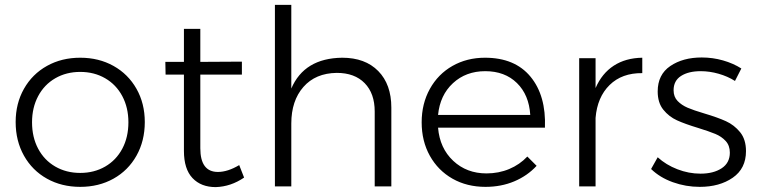

<svg xmlns="http://www.w3.org/2000/svg" viewBox="-20 -762 3105 785"><path d="M572 -263Q572 -186 538 -125.5Q504 -65 444 -31.5Q384 2 308 2Q232 2 172 -31.5Q112 -65 78 -125.5Q44 -186 44 -263Q44 -339 78 -399Q112 -459 172 -492.5Q232 -526 308 -526Q384 -526 444 -492.5Q504 -459 538 -399Q572 -339 572 -263ZM111 -262Q111 -201 136 -154Q161 -107 206 -81Q251 -55 308 -55Q365 -55 410 -81Q455 -107 480 -154Q505 -201 505 -262Q505 -322 480 -369Q455 -416 410 -442Q365 -468 308 -468Q251 -468 206 -442Q161 -416 136 -369Q111 -322 111 -262Z M978 -36Q924 1 862 3Q802 3 767 -34Q732 -71 732 -145V-457H657L656 -509H732V-644H799V-509L969 -510V-457H799V-156Q799 -59 871 -59Q911 -59 958 -87Z M1580 -322V0H1512V-306Q1512 -380 1471 -422Q1430 -464 1357 -464Q1270 -463 1220.5 -406.5Q1171 -350 1171 -257V0H1104V-742H1171V-400Q1224 -524 1379 -526Q1473 -526 1526.5 -471.5Q1580 -417 1580 -322Z M2208 -240H1771Q1778 -156 1833 -104.5Q1888 -53 1969 -53Q2019 -53 2062 -71Q2105 -89 2136 -122L2174 -84Q2136 -43 2082.5 -20.5Q2029 2 1965 2Q1889 2 1830 -31.5Q1771 -65 1737.5 -125Q1704 -185 1704 -262Q1704 -338 1737.5 -398.5Q1771 -459 1830 -492.5Q1889 -526 1963 -526Q2085 -526 2149 -448.5Q2213 -371 2208 -240ZM2148 -292Q2143 -374 2093.5 -422.5Q2044 -471 1964 -471Q1885 -471 1832 -422Q1779 -373 1771 -292Z M2606 -526V-463Q2523 -464 2472.5 -414.5Q2422 -365 2415 -280V0H2348V-524H2415V-402Q2441 -462 2489.5 -493.5Q2538 -525 2606 -526Z M2845 -471Q2795 -471 2764.5 -451.5Q2734 -432 2734 -393Q2734 -366 2750.5 -349Q2767 -332 2791.5 -321.5Q2816 -311 2860 -298Q2914 -282 2948 -266.5Q2982 -251 3006 -221.5Q3030 -192 3030 -144Q3030 -73 2976 -35.5Q2922 2 2841 2Q2784 2 2731 -17Q2678 -36 2642 -71L2669 -119Q2703 -88 2749.5 -70Q2796 -52 2844 -52Q2897 -52 2930.5 -74Q2964 -96 2964 -138Q2964 -167 2947 -185.5Q2930 -204 2904.5 -214.5Q2879 -225 2834 -239Q2781 -255 2748 -270Q2715 -285 2692 -313.5Q2669 -342 2669 -388Q2669 -457 2720.5 -492Q2772 -527 2849 -527Q2894 -527 2936 -515Q2978 -503 3011 -482L2985 -431Q2955 -450 2918 -460.5Q2881 -471 2845 -471Z"/></svg>

Font: Gontserrat Light
Style: Regular
Weight: 300
Designer: Julieta Ulanovsky
Foundry: Julieta Ulanovsky
Version: Version 6.001